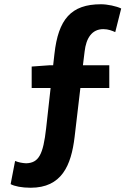

<svg xmlns="http://www.w3.org/2000/svg" viewBox="-20 -774 629 903"><path d="M550 -734C528 -745 485 -754 455 -754C314 -754 254 -683 236 -520L230 -467H212L129 -461V-360H218L197 -171C183 -46 162 -8 103 -6C85 -7 68 -10 51 -17L30 92C48 102 83 109 124 109C270 109 315 5 331 -131L358 -360H494V-467H370L378 -532C385 -593 411 -637 466 -637C490 -637 508 -629 522 -623Z"/></svg>

Font: Source Han Sans SC Bold
Style: Regular
Weight: 700
Designer: Ryoko NISHIZUKA (kana & ideographs); Paul D. Hunt (Latin, Greek & Cyrillic); Wenlong ZHANG (bopomofo); Sandoll Communica
Foundry: Adobe Systems Incorporated
Version: Version 1.001;PS 1.001;hotconv 1.0.78;makeotf.lib2.5.61930